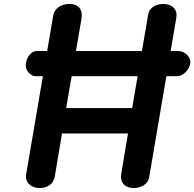

<svg xmlns="http://www.w3.org/2000/svg" viewBox="-20 -949 981 969"><path d="M180.5 0Q146.5 0 126.8 -20Q107 -40 112 -69.5L248.5 -870Q253.5 -897.5 275.8 -913.2Q298 -929 331 -929Q365 -929 381.2 -908.8Q397.5 -888.5 391 -853L314 -403.5H647L728 -876.5Q732 -900 753 -914.5Q774 -929 803 -929Q838.5 -929 857 -909.2Q875.5 -889.5 869.5 -857L732.5 -52.5Q728.5 -29.5 706.8 -14.8Q685 0 655.5 0Q621.5 0 604 -19.2Q586.5 -38.5 591.5 -69.5L626 -275.5H293L256.5 -58Q251.5 -31 231.2 -15.5Q211 0 180.5 0ZM160.5 -564.5Q140.5 -564.5 124.5 -582.8Q108.5 -601 110 -622.5Q112.5 -652 128.8 -671.8Q145 -691.5 165.5 -691.5H879Q905.5 -691.5 924.8 -671.5Q944 -651.5 940 -628.5Q935 -602.5 915.2 -583.5Q895.5 -564.5 873 -564.5Z"/></svg>

Font: Edu VIC WA NT Hand Pre
Style: Regular
Weight: 400
Designer: Tina and Corey Anderson, Eben Sorkin, Mirko Velimirovic
Foundry: Google for Education
Version: Version 1.000